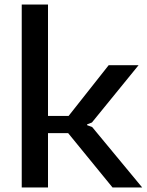

<svg xmlns="http://www.w3.org/2000/svg" viewBox="-20 -828 648 848"><path d="M76 -808H192V-316H283L460 -540H592L386 -287L365 -279V-275L387 -267L608 0H477L281 -240H192V0H76Z"/></svg>

Font: Encode Sans Wide
Style: Medium
Weight: 500
Designer: Pablo Impallari, Andres Torresi
Foundry: Pablo Impallari, Andres Torresi
Version: Version 1.000; ttfautohint (v1.00) -l 8 -r 50 -G 200 -x 14 -